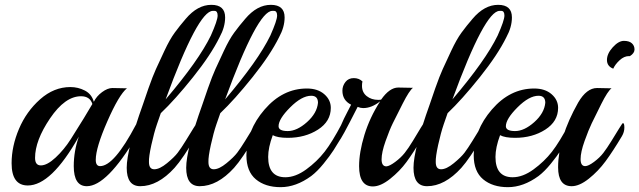

<svg xmlns="http://www.w3.org/2000/svg" viewBox="-20 -764 2644 794"><path d="M445 -400 495 -399H505Q472 -372 424 -262.5Q376 -153 376 -103Q376 -77 394 -77Q452 -77 542 -248Q546 -255 549 -255Q555 -255 555 -236.5Q555 -218 545 -201Q422 6 339 6Q285 6 285 -77Q285 -139 306 -199Q192 3 95 3Q28 3 28 -89Q28 -159 58.5 -231Q89 -303 146 -353.5Q203 -404 271 -404Q303 -404 331 -389.5Q359 -375 368 -343Q379 -366 402 -383Q425 -400 445 -400ZM362 -334Q352 -366 315 -366Q249 -366 187 -274.5Q125 -183 125 -111Q125 -80 149 -80Q175 -80 210 -112.5Q245 -145 273 -189Q335 -287 362 -334Z M888 -610Q852 -537 778 -444.5Q704 -352 645 -296L629 -250Q617 -215 606 -165Q595 -115 596 -94Q596 -64 618 -64Q640 -64 670.5 -89Q701 -114 715 -132.5Q729 -151 747.5 -181Q766 -211 779.5 -233Q793 -255 795 -255Q801 -255 801 -236.5Q801 -218 791 -201Q736 -108 702 -70Q633 6 560 6Q504 6 504 -70Q504 -145 571 -332Q576 -348 594 -399Q612 -450 625 -478.5Q638 -507 660 -554Q682 -601 702.5 -629Q723 -657 748 -686Q797 -744 854 -744Q911 -744 911 -692Q911 -652 888 -610ZM867 -719H860Q799 -719 665 -353Q802 -514 852 -617Q880 -680 880 -699.5Q880 -719 867 -719Z M1134 -610Q1098 -537 1024 -444.5Q950 -352 891 -296L875 -250Q863 -215 852 -165Q841 -115 842 -94Q842 -64 864 -64Q886 -64 916.5 -89Q947 -114 961 -132.5Q975 -151 993.5 -181Q1012 -211 1025.5 -233Q1039 -255 1041 -255Q1047 -255 1047 -236.5Q1047 -218 1037 -201Q982 -108 948 -70Q879 6 806 6Q750 6 750 -70Q750 -145 817 -332Q822 -348 840 -399Q858 -450 871 -478.5Q884 -507 906 -554Q928 -601 948.5 -629Q969 -657 994 -686Q1043 -744 1100 -744Q1157 -744 1157 -692Q1157 -652 1134 -610ZM1113 -719H1106Q1045 -719 911 -353Q1048 -514 1098 -617Q1126 -680 1126 -699.5Q1126 -719 1113 -719Z M1401 -260Q1407 -260 1407 -240.5Q1407 -221 1391 -194Q1375 -167 1359.5 -143Q1344 -119 1318 -87Q1292 -55 1267 -36Q1204 10 1140.5 10Q1077 10 1038 -22.5Q999 -55 999 -122Q999 -224 1074 -311Q1149 -398 1249 -398Q1294 -398 1321 -374.5Q1348 -351 1348 -318Q1348 -262 1295 -228Q1242 -194 1170 -194Q1128 -194 1108 -205Q1089 -154 1089 -115Q1089 -31 1160 -31Q1202 -31 1246.5 -63.5Q1291 -96 1322.5 -136.5Q1354 -177 1394 -253Q1398 -260 1401 -260ZM1295 -339Q1295 -368 1267 -368Q1228 -368 1180 -320Q1132 -272 1132 -242Q1132 -222 1170 -222Q1208 -222 1249.5 -259Q1291 -296 1295 -339Z M1627 -402 1678 -401H1688Q1673 -390 1645.5 -336Q1618 -282 1604.5 -254.5Q1591 -227 1574.5 -180.5Q1558 -134 1558 -105Q1558 -76 1578 -76Q1591 -77 1614.5 -94.5Q1638 -112 1653.5 -131.5Q1669 -151 1687.5 -181.5Q1706 -212 1719.5 -234.5Q1733 -257 1735 -257Q1742 -257 1742 -238.5Q1742 -220 1732 -203Q1689 -132 1661 -94Q1633 -56 1593.5 -24.5Q1554 7 1522 7Q1465 7 1465 -77Q1465 -134 1487 -206Q1509 -278 1552 -345Q1517 -317 1482 -317Q1471 -317 1459 -322Q1388 -182 1382.5 -182Q1377 -182 1377 -198.5Q1377 -215 1389.5 -244.5Q1402 -274 1416.5 -301Q1431 -328 1432 -331Q1396 -349 1396 -389Q1396 -409 1408.5 -425Q1421 -441 1443 -441Q1465 -441 1479 -427Q1477 -421 1477 -409Q1477 -382 1496.5 -366.5Q1516 -351 1544 -351Q1552 -351 1556 -352Q1591 -402 1627 -402Z M2074 -610Q2038 -537 1964 -444.5Q1890 -352 1831 -296L1815 -250Q1803 -215 1792 -165Q1781 -115 1782 -94Q1782 -64 1804 -64Q1826 -64 1856.5 -89Q1887 -114 1901 -132.5Q1915 -151 1933.5 -181Q1952 -211 1965.5 -233Q1979 -255 1981 -255Q1987 -255 1987 -236.5Q1987 -218 1977 -201Q1922 -108 1888 -70Q1819 6 1746 6Q1690 6 1690 -70Q1690 -145 1757 -332Q1762 -348 1780 -399Q1798 -450 1811 -478.5Q1824 -507 1846 -554Q1868 -601 1888.5 -629Q1909 -657 1934 -686Q1983 -744 2040 -744Q2097 -744 2097 -692Q2097 -652 2074 -610ZM2053 -719H2046Q1985 -719 1851 -353Q1988 -514 2038 -617Q2066 -680 2066 -699.5Q2066 -719 2053 -719Z M2341 -260Q2347 -260 2347 -240.5Q2347 -221 2331 -194Q2315 -167 2299.5 -143Q2284 -119 2258 -87Q2232 -55 2207 -36Q2144 10 2080.5 10Q2017 10 1978 -22.5Q1939 -55 1939 -122Q1939 -224 2014 -311Q2089 -398 2189 -398Q2234 -398 2261 -374.5Q2288 -351 2288 -318Q2288 -262 2235 -228Q2182 -194 2110 -194Q2068 -194 2048 -205Q2029 -154 2029 -115Q2029 -31 2100 -31Q2142 -31 2186.5 -63.5Q2231 -96 2262.5 -136.5Q2294 -177 2334 -253Q2338 -260 2341 -260ZM2235 -339Q2235 -368 2207 -368Q2168 -368 2120 -320Q2072 -272 2072 -242Q2072 -222 2110 -222Q2148 -222 2189.5 -259Q2231 -296 2235 -339Z M2585 -532H2581Q2561 -532 2542.5 -515Q2524 -498 2516 -480Q2490 -490 2490 -516Q2490 -542 2514 -568.5Q2538 -595 2560 -595Q2582 -595 2593 -585Q2604 -575 2604 -559.5Q2604 -544 2585 -532ZM2449 -400 2499 -399H2509Q2493 -387 2466.5 -334Q2440 -281 2427 -254Q2414 -227 2397.5 -181Q2381 -135 2381 -106Q2381 -77 2400 -77Q2413 -77 2436.5 -94.5Q2460 -112 2475 -131.5Q2490 -151 2508.5 -181Q2527 -211 2540.5 -233Q2554 -255 2556 -255Q2562 -255 2562 -236.5Q2562 -218 2552 -201Q2515 -139 2484.5 -97.5Q2454 -56 2415 -25Q2376 6 2344 6Q2288 6 2288 -72Q2288 -193 2371 -340Q2406 -400 2449 -400Z"/></svg>

Font: Playball
Style: Regular
Weight: 400
Designer: Robert E. Leuschke
Foundry: Robert E. Leuschke
Version: Version 1.001